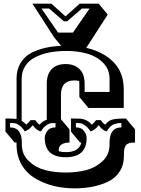

<svg xmlns="http://www.w3.org/2000/svg" viewBox="-20 -963 777 1055"><path d="M484 -278Q495 -285 508 -303H534Q547 -284 558 -278Q576 -301 599.5 -306.5Q623 -312 672 -312L722 -252V-180Q683 -180 672 -165Q661 -150 661 -118V-108Q661 -56 636.5 -19Q612 18 570 37Q493 72 391 72Q266 72 175 18Q128 -9 99.5 -57Q71 -105 71 -168V-180H60L10 -240V-312Q53 -312 71 -309V-531Q71 -580 92.5 -616Q114 -652 151 -672Q218 -707 316 -711L278 -757L158 -943H262L340 -873L418 -943H522L572 -883L454 -700Q547 -679 603.5 -622Q660 -565 660 -471V-370H466L416 -430V-502L415 -518Q406 -521 389 -521Q315 -521 315 -442V-308L362 -252V-180Q303 -178 303 -140V-132Q319 -127 341 -127Q415 -127 427 -180H420L370 -240V-312Q404 -312 420 -311Q459 -308 484 -278ZM124 -278Q134 -286 148 -303H174Q186 -284 198 -278Q213 -297 237 -305V-503Q237 -555 264 -583Q291 -611 340 -611Q389 -611 417 -583.5Q445 -556 445 -503V-458H582V-529Q582 -584 544.5 -620Q507 -656 455 -669.5Q403 -683 348 -683Q293 -683 252.5 -675Q212 -667 176.5 -650Q141 -633 120 -602Q99 -571 99 -529V-299Q112 -292 124 -278ZM582 -169V-178Q582 -263 647 -263V-287Q606 -287 586 -267Q576 -257 566 -241Q545 -245 522 -275Q504 -249 477 -241Q464 -262 448.5 -273Q433 -284 423.5 -285.5Q414 -287 397 -287V-263Q428 -263 442 -243Q456 -223 456 -205Q456 -99 341 -99Q226 -99 226 -205Q226 -224 240 -243.5Q254 -263 285 -263V-287Q267 -287 257.5 -285.5Q248 -284 233 -273.5Q218 -263 205 -241Q181 -245 160 -275Q140 -249 116 -241Q103 -262 88 -273Q73 -284 63 -285.5Q53 -287 35 -287V-263Q100 -263 100 -178V-169Q100 -114 138 -78Q176 -42 227.5 -28.5Q279 -15 341 -15Q403 -15 454.5 -28.5Q506 -42 544 -78Q582 -114 582 -169ZM381 -784 472 -916H430L349 -846H331L250 -916H208L299 -784Z"/></svg>

Font: Ewert
Style: Regular
Weight: 400
Designer: Johan Kallas, Mihkel Virkus
Foundry: Johan Kallas, Mihkel Virkus
Version: Version 1.001